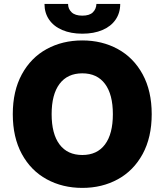

<svg xmlns="http://www.w3.org/2000/svg" viewBox="-20 -916 811 946"><path d="M385.7 9.8Q288.1 9.8 210.2 -32.7Q132.3 -75.2 87.6 -157.2Q43 -239.3 43 -353.5Q43 -467.8 87.6 -549.8Q132.3 -631.8 210 -674.3Q287.6 -716.8 385.7 -716.8Q482.9 -716.8 560.5 -674.3Q638.2 -631.8 682.9 -549.8Q727.5 -467.8 727.5 -353.5Q727.5 -239.3 682.9 -157.2Q638.2 -75.2 560.5 -32.7Q482.9 9.8 385.7 9.8ZM385.7 -554.7Q312.5 -554.7 273.4 -502.7Q234.4 -450.7 234.4 -353.5Q234.4 -256.3 273.4 -204.3Q312.5 -152.3 385.7 -152.3Q458.5 -152.3 497.3 -204.3Q536.1 -256.3 536.1 -353.5Q536.1 -450.7 497.3 -502.7Q458.5 -554.7 385.7 -554.7ZM385.7 -750Q329.1 -750 286.9 -768.1Q244.6 -786.1 221.9 -819.3Q199.2 -852.5 199.2 -896.5H315.4Q315.4 -872.1 332.8 -855.5Q350.1 -838.9 385.7 -838.9Q420.9 -838.9 437.5 -855.2Q454.1 -871.6 455.1 -896.5H572.3Q572.3 -852.5 549.6 -819.3Q526.9 -786.1 484.6 -768.1Q442.4 -750 385.7 -750Z"/></svg>

Font: Pretendard Std Black
Style: Regular
Weight: 900
Designer: Base glyphs from Inter by Rasmus Andersson; Hangeul glyphs from Noto Sans CJK(Source Han Sans) by Jang Soo-young and Kan
Foundry: Kil Hyung-jin
Version: Version 1.309